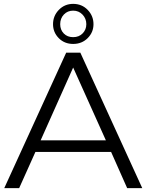

<svg xmlns="http://www.w3.org/2000/svg" viewBox="-20 -972 757 992"><path d="M2 0 322 -700H395L715 0H637L554 -187H163L79 0ZM190 -247H527L358 -623ZM358 -745Q313 -745 283.5 -775Q254 -805 254 -847Q254 -890 284 -921Q314 -952 358 -952Q403 -952 433 -921Q463 -890 463 -847Q463 -805 433 -775Q403 -745 358 -745ZM358 -780Q388 -780 407 -799.5Q426 -819 426 -847Q426 -876 406.5 -896.5Q387 -917 358 -917Q329 -917 310 -897Q291 -877 291 -847Q291 -818 309.5 -799Q328 -780 358 -780Z"/></svg>

Font: Montserrat
Style: Regular
Weight: 400
Designer: Julieta Ulanovsky
Foundry: Julieta Ulanovsky
Version: Version 9.000; ttfautohint (v1.8.4.7-5d5b)